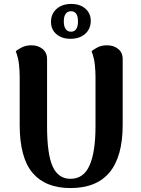

<svg xmlns="http://www.w3.org/2000/svg" viewBox="-20 -941 716 975"><path d="M603 -641V-307Q603 -147 537 -66.5Q471 14 338 14Q211 14 145.5 -63Q80 -140 80 -307V-551Q80 -580 76.5 -613.5Q73 -647 60 -681Q69 -689 90 -700Q111 -711 140 -711Q173 -711 196 -692.5Q219 -674 219 -641V-300Q219 -158 247.5 -95.5Q276 -33 338 -33Q405 -33 435 -101.5Q465 -170 465 -300V-551Q465 -580 461.5 -613.5Q458 -647 445 -681Q454 -689 474.5 -700Q495 -711 524 -711Q557 -711 580 -692.5Q603 -674 603 -641ZM341.9 -921Q386.5 -921 413.7 -897Q441 -873 441 -834.1Q440 -793 412 -768.5Q384 -744 337.8 -744Q294 -744 266.5 -767.5Q239 -791 239 -830Q239 -871 267.5 -896Q296 -921 341.9 -921ZM340.2 -884Q323 -884 313.5 -871Q304 -858 304 -832Q304 -807 313.5 -793.5Q323 -780 340.2 -780Q358 -780 367 -793.5Q376 -807 376 -832Q376 -858 367 -871Q358 -884 340.2 -884Z"/></svg>

Font: Arima Thin
Style: Regular
Weight: 100
Designer: Joana Correia and Natanael Gama
Foundry: NDISCOVER
Version: Version 1.101;gftools[0.9.23]